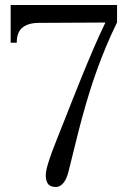

<svg xmlns="http://www.w3.org/2000/svg" viewBox="-20 -720 501 756"><path d="M195.3 16.1Q175.3 14.6 167.7 2.2Q160.2 -10.3 160.2 -28.3Q160.2 -44.4 167.2 -69.1Q174.3 -93.8 184.6 -121.6Q194.8 -149.4 206.5 -178.2Q218.3 -207 228 -231.9Q241.7 -267.1 260.5 -314.5Q279.3 -361.8 300.8 -415Q322.3 -468.3 346.2 -523.9Q370.1 -579.6 395 -631.3L130.9 -629.9Q90.3 -629.4 68.1 -611.1Q45.9 -592.8 45.9 -551.8H22V-700.2H440.9V-631.8Q416.5 -582 397.2 -535.6Q377.9 -489.3 361.6 -443.8Q345.2 -398.4 331.1 -352.5Q316.9 -306.6 303.7 -258.1Q290.5 -209.5 277.6 -156.7Q264.6 -104 250 -45.4Q247.1 -33.2 242.4 -21.7Q237.8 -10.3 231.4 -1.7Q225.1 6.8 216.1 12Q207 17.1 195.3 16.1Z"/></svg>

Font: Lora
Style: Regular
Weight: 400
Designer: Olga Karpushina, Alexei Vanyashin
Foundry: Cyreal (www.cyreal.org, a@cyreal.org)
Version: Version 1.014